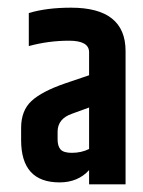

<svg xmlns="http://www.w3.org/2000/svg" viewBox="-20 -764 372 500"><path d="M55 -730Q101 -744 165 -744Q307 -744 307 -631V-284H212V-321Q183 -289 135 -289Q35 -289 35 -399V-431Q35 -476 62 -501Q89 -526 150 -547L212 -568V-628Q212 -658 160 -658Q106 -658 55 -644ZM212 -376V-484L168 -468Q130 -455 130 -421V-401Q130 -383 138 -374.5Q146 -366 167 -366Q192 -366 212 -376Z"/></svg>

Font: Khand Black
Style: Regular
Weight: 900
Designer: Sanchit Sawaria and Jyotish Sonowal (Devanagari), Satya Rajpurohit (Latin)
Foundry: Indian Type Foundry
Version: Version 2.000;PS 1.0;hotconv 1.0.79;makeotf.lib2.5.61930